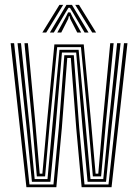

<svg xmlns="http://www.w3.org/2000/svg" viewBox="-20 -780 575 800"><path d="M90 0 24.4 -600H38.8L102.7 -11.3H202.8L225.1 -248.1L248 -549.9H287.5L310 -247.7L332 -11.3H432.1L496.6 -600H511.1L444.8 0H320.1L297.7 -245.7L275.1 -538.7H260.3L237.6 -245.9L214.8 0ZM113 -22.5 90.7 -248.6 53.1 -600H67.5L103 -256.3L124.5 -33.8H177.9L198.4 -257.8L227.8 -572.5H307.6L336.8 -257.4L357 -33.8H410.3L431.8 -254.3L467.9 -600H482.4L444.2 -246.4L421.8 -22.5H345L323.7 -249.8L297.4 -561.2H238.1L211.7 -250L189.9 -22.5ZM133.5 -45.1 114.4 -265 81.9 -600H96.2L126.3 -278.1L145.4 -56.3H156.6L176.6 -278.7L206.6 -595H328.9L358.7 -278.5L378.3 -56.3H389.5L408.6 -276.7L439.3 -600H453.5L420.7 -263.4L401.3 -45.1H366.9L347.8 -266L317.3 -583.7H218.3L187.3 -266.2L167.9 -45.1ZM156.4 -644.4 227.5 -759.6H243.2L172.5 -644.4ZM187.8 -644.4 256.9 -759.6H279.9L349 -644.4H332.5L283.5 -728L271.4 -747.6H265.4L253.2 -727.9L204.3 -644.4ZM218.7 -644.4 255.2 -710.9 263.7 -728.3H273L281.4 -710.9L318.4 -644.4H301.9L272.5 -701.6L269.8 -712.8H267L264.3 -701.6L235.2 -644.4ZM364.3 -644.4 293.5 -759.6H309.2L380.4 -644.4Z"/></svg>

Font: Big Shoulders Inline Display SC Thin
Style: Regular
Weight: 100
Designer: Patric King
Foundry: XO Type Co
Version: Version 2.002